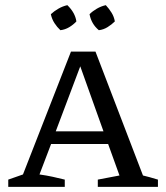

<svg xmlns="http://www.w3.org/2000/svg" viewBox="-20 -724 644 744"><path d="M241 -704Q271 -675 276 -641Q264 -628 248 -618.5Q232 -609 214 -607Q201 -619 191 -634.5Q181 -650 177 -669Q190 -681 206.5 -690.5Q223 -700 241 -704ZM390 -704Q403 -690 412.5 -674.5Q422 -659 425 -641Q413 -629 397 -619Q381 -609 363 -607Q334 -631 327 -669Q339 -681 355.5 -690.5Q372 -700 390 -704ZM534 -44Q550 -40 559.5 -37.5Q569 -35 592 -28V0H359V-28L443 -44L399 -166H178L133 -48Q161 -44 184 -39Q207 -34 231 -28V0H12V-28L69 -48L255 -524H350ZM196 -215H381L291 -467Z"/></svg>

Font: Piazzolla SC
Style: Regular
Weight: 400
Designer: Juan Pablo del Peral
Foundry: Huerta Tipografica
Version: Version 1.330